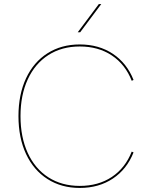

<svg xmlns="http://www.w3.org/2000/svg" viewBox="-20 -921 735 946"><path d="M71 -349Q71 -455 108.2 -535Q145.5 -615 214 -658.5Q282.5 -702 373 -702Q467 -702 536.2 -655.8Q605.5 -609.5 638 -527L629 -523Q597.5 -603.5 531 -647.8Q464.5 -692 373 -692Q284.5 -692 218.5 -649.8Q152.5 -607.5 116.8 -530Q81 -452.5 81 -349Q81 -245 116.8 -167.2Q152.5 -89.5 218.5 -47.2Q284.5 -5 373 -5Q464.5 -5 531 -49.2Q597.5 -93.5 629 -174L638 -170Q605.5 -87.5 536.2 -41.2Q467 5 373 5Q282.5 5 214 -38.8Q145.5 -82.5 108.2 -162.5Q71 -242.5 71 -349ZM467 -901H479L375 -762H363Z"/></svg>

Font: HK Grotesk Thin
Style: Regular
Weight: 100
Designer: Alfredo Marco Pradil
Foundry: Hanken Design Co.
Version: Version 3.001